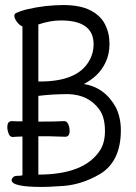

<svg xmlns="http://www.w3.org/2000/svg" viewBox="-20 -731 540 761"><path d="M69 -190Q38 -189 31 -188Q19 -188 14 -201.5Q9 -215 9 -227Q9 -251 27 -251Q34 -250 69 -250V-626Q57 -631 47 -644.5Q37 -658 37 -668Q37 -676 43 -679Q80 -697 161 -707Q200 -711 230 -711Q297 -711 337.5 -690.5Q378 -670 396 -635Q414 -600 414 -557Q414 -517 399 -485Q384 -453 360.5 -431.5Q337 -410 312 -398Q396 -385 440 -304Q459 -264 459 -215Q459 -91 376 -41Q298 5 213 7Q173 10 146 10Q26 10 26 -17Q26 -22 31.5 -28Q37 -34 47 -34Q62 -34 69 -36ZM132 -249Q208 -249 235 -251Q245 -251 250.5 -238.5Q256 -226 256 -213Q256 -189 239 -189Q219 -189 203 -190Q195 -191 132 -191V-39Q315 -39 377 -136Q396 -166 396 -212Q396 -267 373 -298Q331 -355 252 -358Q189 -358 132 -351ZM139 -408Q282 -408 330 -484Q351 -517 351 -556Q351 -650 221 -650Q179 -650 132 -634V-408Z"/></svg>

Font: Moon Stars Kai T HW
Style: Regular
Weight: 400
Designer: GuiWonder
Version: Version 1.101